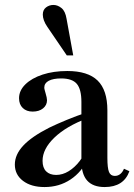

<svg xmlns="http://www.w3.org/2000/svg" viewBox="-20 -744 543 776"><path d="M403 12Q356 12 332.5 -14Q309 -40 309 -94V-332Q309 -383 290.5 -405Q272 -427 227 -427Q195 -427 177 -417.5Q159 -408 159 -390Q159 -386 160.5 -380.5Q162 -375 164 -368Q170 -348 170 -339Q170 -319 154 -306Q138 -293 112 -293Q87 -293 72 -307.5Q57 -322 57 -347Q57 -378 82.5 -403Q108 -428 152 -442.5Q196 -457 252 -457Q335 -457 374.5 -418.5Q414 -380 414 -298V-106Q414 -65 420.5 -49Q427 -33 444 -33Q457 -33 466.5 -41Q476 -49 481 -62L503 -52Q480 12 403 12ZM160 12Q106 12 73 -13Q40 -38 40 -79Q40 -119 74 -155.5Q108 -192 179 -228Q210 -243 250 -259.5Q290 -276 332 -290L333 -266Q248 -234 200 -188Q152 -142 152 -94Q152 -66 166.5 -51.5Q181 -37 207 -37Q233 -37 257.5 -52Q282 -67 302 -93Q322 -119 331 -150L337 -105Q311 -49 265 -18.5Q219 12 160 12ZM250 -520 171 -636Q162 -649 157.5 -661.5Q153 -674 153 -685Q153 -704 166 -714Q179 -724 196 -724Q213 -724 228.5 -711.5Q244 -699 249 -668L276 -520Z"/></svg>

Font: Baskervville SemiBold
Style: Regular
Weight: 600
Version: Version 1.100